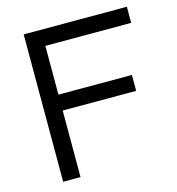

<svg xmlns="http://www.w3.org/2000/svg" viewBox="-105 -795 818 886"><g transform="rotate(-15 303.5 -352.0)"><path d="M581 -704V-627H171V-394H522V-318H171V0H88V-704Z"/></g></svg>

Font: CBA Beacon Sans
Style: Regular
Weight: 400
Designer: Wei Huang
Foundry: Wei Huang
Version: Version 1.002